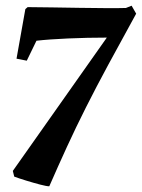

<svg xmlns="http://www.w3.org/2000/svg" viewBox="-20 -536 498 674"><path d="M153 118Q144 118 121 112Q98 106 72 98Q46 90 30 84L25 64L355 -404Q287 -404 219 -401Q151 -398 108 -393L74 -323L38 -330L69 -504L77 -511Q115 -511 162 -510Q209 -509 257 -508.5Q305 -508 348 -507.5Q391 -507 422 -508L442 -516L458 -488Q404 -390 360.5 -309.5Q317 -229 281.5 -158.5Q246 -88 215 -20.5Q184 47 153 118Z"/></svg>

Font: Labrada
Style: Bold Italic
Weight: 700
Italic angle: -7°
Designer: Mercedes Jáuregui
Foundry: Omnibus-Type Team
Version: Version 1.000; ttfautohint (v1.8.4.7-5d5b)